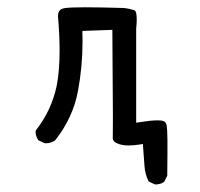

<svg xmlns="http://www.w3.org/2000/svg" viewBox="-20 -401 540 519"><path d="M397.9 97.2Q399.9 97.7 402.3 97.7Q404.8 97.7 408.7 96.7Q417 95.7 423.8 90.3L432.1 74.2Q432.6 38.6 432.6 15.6Q432.6 -7.3 432.6 -22.5Q432.1 -54.7 430.7 -61.3Q429.2 -67.9 426.8 -70.3Q422.4 -74.7 414.6 -75.2Q410.6 -75.7 406.2 -75.7Q388.2 -75.7 357.9 -70.8L348.1 -69.3V-323.7Q349.6 -338.4 349.6 -347.2Q349.6 -367.7 345.2 -372.1Q345.2 -372.6 341.6 -373.8Q337.9 -375 330.6 -376.7Q323.2 -378.4 314.9 -379.4Q251 -381.3 209.5 -381.3Q168 -381.3 154.3 -378.9Q143.6 -377.4 139.6 -370.1Q136.7 -365.2 136.7 -356.9Q136.7 -354.5 137.2 -351.6Q141.1 -303.7 141.1 -264.2Q141.1 -209 133.3 -169.4Q119.1 -102.1 76.7 -48.3Q76.2 -46.9 76.2 -43.2Q76.2 -39.6 77.9 -33.7Q79.6 -27.8 83.5 -22L100.1 -14.2Q102.1 -13.7 103.5 -13.7Q118.2 -13.7 128.9 -21.5Q177.7 -83 190.9 -155.8Q203.1 -220.7 203.1 -289.6Q203.1 -299.3 202.6 -317.4L283.7 -320.3Q285.2 -136.2 285.2 -85.9Q285.2 -35.6 284.9 -32.2Q284.7 -28.8 284.7 -27.6Q284.7 -26.4 285.2 -24.9Q285.6 -21.5 289.1 -18.1Q292.5 -14.6 302.7 -11.2Q313 -7.8 327.4 -7.8Q341.8 -7.8 356.9 -10.3L366.2 -11.7L370.6 48.3Q372.1 70.3 381.8 89.4Z"/></svg>

Font: NaikaiFont
Style: Light
Weight: 300
Version: Version 1.89